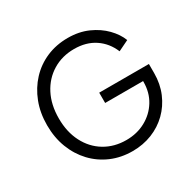

<svg xmlns="http://www.w3.org/2000/svg" viewBox="-165 -938 1150 1131"><g transform="rotate(-30 410.5 -372.5)"><path d="M428 12Q499 12 560.5 -12.5Q622 -37 668 -82Q714 -127 740 -188.5Q766 -250 766 -323V-385H428V-315H686V-310Q686 -238 652 -182.5Q618 -127 559.5 -95Q501 -63 428 -63Q346 -63 282 -101.5Q218 -140 182 -210Q146 -280 146 -372Q146 -465 182 -534.5Q218 -604 282 -643Q346 -682 428 -682Q510 -682 568 -643Q626 -604 654 -536L726 -571Q708 -618 666.5 -660.5Q625 -703 564.5 -730Q504 -757 428 -757Q349 -757 283 -728.5Q217 -700 168.5 -648Q120 -596 93 -526Q66 -456 66 -372Q66 -288 93 -218Q120 -148 168.5 -96.5Q217 -45 283 -16.5Q349 12 428 12Z"/></g></svg>

Font: Plus Jakarta Sans
Style: Regular
Weight: 400
Designer: Gumpita Rahayu
Foundry: Tokotype
Version: Version 2.004; ttfautohint (v1.8.3)